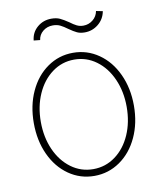

<svg xmlns="http://www.w3.org/2000/svg" viewBox="-81 -767 707 843"><g transform="rotate(-10 272.5 -345.5)"><path d="M49.8 -263.7Q49.8 -341.8 78.6 -404.3Q107.4 -466.8 158.4 -502.4Q209.5 -538.1 272.5 -538.1Q335.4 -538.1 386.7 -502.4Q438 -466.8 467 -404.1Q496.1 -341.3 496.1 -263.7Q496.1 -185.5 467 -123Q438 -60.5 386.7 -24.9Q335.4 10.7 272.5 10.7Q209.5 10.7 158.4 -24.9Q107.4 -60.5 78.6 -123Q49.8 -185.5 49.8 -263.7ZM463.9 -263.7Q463.9 -332 439.2 -387.7Q414.6 -443.4 370.8 -475.6Q327.1 -507.8 272.5 -507.8Q217.8 -507.8 174.1 -475.6Q130.4 -443.4 105.7 -387.7Q81.1 -332 81.1 -263.7Q81.1 -195.3 105.7 -139.6Q130.4 -84 174.1 -51.8Q217.8 -19.5 272.5 -19.5Q327.6 -19.5 371.3 -51.8Q415 -84 439.5 -139.6Q463.9 -195.3 463.9 -263.7ZM205.1 -702.1Q227.1 -702.1 242.4 -695.1Q257.8 -688 280.3 -672.9Q296.4 -660.6 309.6 -654.1Q322.8 -647.5 338.9 -647.5Q362.8 -647.5 381.3 -662.4Q399.9 -677.2 404.3 -701.2L433.6 -695.3Q427.2 -660.6 400.6 -638.9Q374 -617.2 339.8 -617.2Q319.8 -617.2 305.7 -623.8Q291.5 -630.4 271.5 -644.5Q252.9 -658.2 239 -665Q225.1 -671.9 206.1 -671.9Q180.7 -671.9 162.1 -656.7Q143.6 -641.6 140.6 -618.2L112.3 -621.1Q115.7 -656.7 142.1 -679.4Q168.5 -702.1 205.1 -702.1Z"/></g></svg>

Font: Pretendard JP Thin
Style: Regular
Weight: 100
Designer: Base glyphs from Inter by Rasmus Andersson; Hangeul glyphs from Noto Sans CJK(Source Han Sans) by Jang Soo-young and Kan
Foundry: Kil Hyung-jin
Version: Version 1.309